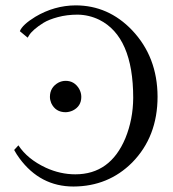

<svg xmlns="http://www.w3.org/2000/svg" viewBox="-20 -678 639 708"><path d="M222.2 -264.2Q184.6 -264.2 168.9 -297.9Q164.1 -309.6 164.1 -320.8Q164.1 -355.5 194.8 -373Q208 -379.9 222.2 -379.9Q254.4 -379.9 272 -350.1Q279.8 -335.9 279.8 -320.8Q279.8 -286.1 248.5 -270.5Q235.8 -264.6 222.2 -264.2ZM82 -539.1 53.2 -563Q62.5 -586.9 110.4 -616.2Q180.2 -657.7 258.8 -658.2Q379.4 -658.2 466.8 -566.9Q560.5 -468.3 561 -321.8Q561 -173.8 467.3 -78.6Q379.4 9.3 251 9.8Q128.4 9.8 51.8 -94.2Q40.5 -109.4 32.2 -125L47.9 -142.1Q81.1 -91.3 148.9 -59.6Q202.1 -35.2 257.8 -35.2Q386.7 -35.2 442.4 -168.5Q470.7 -237.8 471.2 -316.9Q471.2 -542.5 346.2 -605Q308.1 -623.5 266.1 -624Q227.1 -624 193.6 -615Q160.2 -606 140.6 -594Q121.1 -582 106.9 -569.6Q92.8 -557.1 87.4 -547.9Z"/></svg>

Font: Linux Libertine Display O
Style: Regular
Weight: 400
Designer: Philipp H. Poll
Foundry: Philipp H. Poll
Version: Version 5.0.9